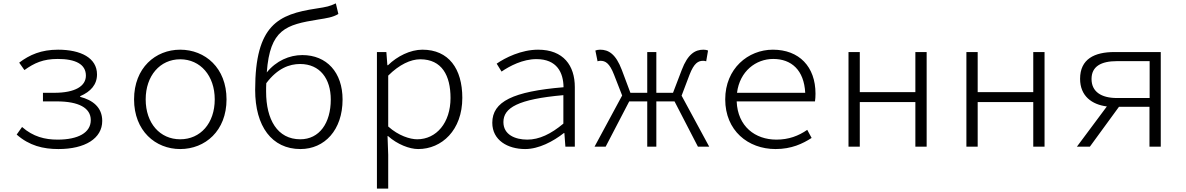

<svg xmlns="http://www.w3.org/2000/svg" viewBox="-20 -871 7040 1140"><path d="M79 -72C154 -6 236 14 327 14C485 14 587 -49 587 -153C587 -235 529 -277 456 -296V-300C519 -327 556 -369 556 -429C556 -527 460 -576 325 -576C225 -576 156 -546 94 -499L125 -455C184 -497 236 -521 323 -521C428 -521 490 -490 490 -422C490 -360 427 -320 302 -320H235V-269H317C446 -269 519 -231 519 -158C519 -83 444 -42 322 -42C247 -42 177 -59 111 -117Z M776 -281C776 -94 903 14 1050 14C1198 14 1325 -94 1325 -281C1325 -468 1198 -576 1050 -576C903 -576 776 -468 776 -281ZM1255 -281C1255 -139 1170 -44 1050 -44C930 -44 845 -139 845 -281C845 -421 930 -519 1050 -519C1170 -519 1255 -421 1255 -281Z M1775 -544C1698 -544 1620 -510 1564 -441C1583 -698 1678 -724 1869 -755C1919 -763 1956 -768 1989 -788L1974 -851C1938 -834 1922 -830 1856 -820C1634 -786 1495 -725 1495 -337C1495 -121 1594 14 1764 14C1907 14 2014 -99 2014 -280C2014 -441 1920 -544 1775 -544ZM1763 -44C1627 -44 1560 -161 1560 -327C1560 -344 1560 -361 1561 -377C1628 -466 1699 -491 1762 -491C1880 -491 1944 -403 1944 -280C1944 -140 1876 -44 1763 -44Z M2218 -562V249H2285V48L2281 -63H2284C2339 -14 2411 14 2463 14C2603 14 2725 -98 2725 -290C2725 -463 2644 -576 2488 -576C2416 -576 2338 -537 2284 -484H2280L2274 -562ZM2655 -289C2655 -142 2571 -44 2457 -44C2415 -44 2346 -65 2285 -120V-422C2351 -488 2419 -519 2475 -519C2604 -519 2655 -422 2655 -289Z M2903 -142C2903 -38 2995 14 3098 14C3179 14 3264 -31 3328 -81H3331L3337 0H3393V-354C3393 -481 3326 -576 3175 -576C3075 -576 2979 -528 2929 -493L2958 -446C3006 -479 3084 -520 3165 -520C3287 -520 3325 -440 3326 -353C3026 -328 2903 -268 2903 -142ZM3325 -137C3251 -75 3181 -42 3111 -42C3039 -42 2969 -71 2969 -146C2969 -231 3055 -282 3325 -306Z M4027 -303 4074 -427C4101 -497 4126 -510 4155 -510C4163 -510 4166 -509 4173 -507L4184 -571C4178 -574 4167 -576 4157 -576C4108 -576 4064 -551 4028 -456L3976 -320H3877V-562H3823V-320H3723L3672 -456C3636 -551 3593 -576 3543 -576C3533 -576 3522 -574 3515 -571L3528 -507C3535 -509 3537 -510 3545 -510C3574 -510 3599 -497 3626 -427L3674 -304L3510 0H3576L3716 -269H3823V0H3877V-269H3985L4124 0H4191Z M4822 -315C4822 -475 4725 -576 4569 -576C4422 -576 4286 -464 4286 -281C4286 -96 4421 14 4585 14C4680 14 4746 -18 4799 -52L4773 -100C4721 -64 4663 -42 4590 -42C4464 -42 4360 -120 4354 -269H4819C4821 -282 4822 -299 4822 -315ZM4571 -521C4679 -521 4754 -455 4761 -320H4356C4372 -448 4468 -521 4571 -521Z M5018 -562V0H5085V-265H5415V0H5482V-562H5415V-324H5085V-562Z M5718 -562V0H5785V-265H6115V0H6182V-562H6115V-324H5785V-562Z M6597 -562C6479 -562 6393 -521 6393 -403C6393 -300 6464 -250 6552 -239L6374 0H6451L6624 -237H6805V0H6872V-562ZM6806 -289H6612C6518 -289 6461 -327 6461 -402C6461 -477 6518 -508 6612 -508H6806Z"/></svg>

Font: Kawkab Mono Light
Style: Regular
Weight: 300
Monospace: yes
Designer: Abdullah Arif
Foundry: Abdullah Arif
Version: Version 1.000;PS 000.500;hotconv 1.0.88;makeotf.lib2.5.64775